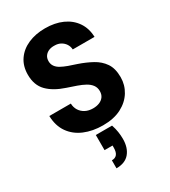

<svg xmlns="http://www.w3.org/2000/svg" viewBox="-238 -824 1085 1229"><g transform="rotate(-30 304.5 -209.5)"><path d="M313 12Q237 12 176.5 -13.5Q116 -39 81 -89Q46 -139 44 -212H203Q204 -183 218 -161Q232 -139 256 -126.5Q280 -114 312 -114Q339 -114 359.5 -122.5Q380 -131 392 -147.5Q404 -164 404 -189Q404 -215 390 -234Q376 -253 351.5 -266.5Q327 -280 295.5 -291Q264 -302 228 -314Q146 -341 101.5 -386.5Q57 -432 57 -509Q57 -573 88.5 -618.5Q120 -664 175 -688Q230 -712 300 -712Q372 -712 427 -687.5Q482 -663 514 -616.5Q546 -570 548 -506H387Q386 -528 374.5 -546Q363 -564 343.5 -575Q324 -586 298 -586Q275 -587 256.5 -579.5Q238 -572 226.5 -556.5Q215 -541 215 -518Q215 -496 226.5 -479.5Q238 -463 259 -451.5Q280 -440 307.5 -430Q335 -420 367 -410Q420 -392 465 -367.5Q510 -343 537 -303.5Q564 -264 564 -199Q564 -142 534.5 -94Q505 -46 449.5 -17Q394 12 313 12ZM249 293V234Q275 234 287.5 218Q300 202 300 170V154H241V42H361Q371 71 375 98Q379 125 379 150Q379 215 346.5 254Q314 293 249 293Z"/></g></svg>

Font: DM Sans 18pt Black
Style: Regular
Weight: 900
Designer: Colophon Foundry, Jonny Pinhorn
Foundry: Colophon Foundry
Version: Version 4.004;gftools[0.9.30]